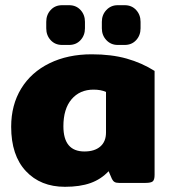

<svg xmlns="http://www.w3.org/2000/svg" viewBox="-20 -704 658 739"><path d="M158 -595V-620Q158 -647 175 -665.5Q192 -684 219 -684H246Q273 -684 290 -665.5Q307 -647 307 -620V-595Q307 -568 290 -549.5Q273 -531 246 -531H219Q192 -531 175 -549.5Q158 -568 158 -595ZM372 -595V-620Q372 -647 389.5 -665.5Q407 -684 433 -684H460Q487 -684 504 -665.5Q521 -647 521 -620V-595Q521 -568 504 -549.5Q487 -531 460 -531H433Q407 -531 389.5 -549.5Q372 -568 372 -595ZM23 -216Q23 -300 61.5 -363Q100 -426 170.5 -460.5Q241 -495 333 -495Q409 -495 467.5 -478.5Q526 -462 575 -431V-31Q575 -12 568 -6Q561 0 540 0H438Q427 0 421 -3.5Q415 -7 411 -15L398 -45Q369 -14 328.5 0.5Q288 15 230 15Q136 15 79.5 -45.5Q23 -106 23 -216ZM388 -194V-350Q369 -359 340 -359Q287 -359 255.5 -322Q224 -285 224 -218Q224 -121 305 -121Q344 -121 366 -140Q388 -159 388 -194Z"/></svg>

Font: Mitr SemiBold
Style: Regular
Weight: 600
Designer: Thanarat Vachiruckul
Foundry: Cadson Demak
Version: Version 1.003